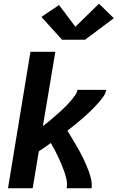

<svg xmlns="http://www.w3.org/2000/svg" viewBox="-20 -1014 640 1034"><path d="M23 0 144 -735H278L211 -335Q225 -345 238 -356Q251 -367 264 -378Q277 -389 290 -400.5Q303 -412 315.5 -423.5Q328 -435 340 -447.5Q352 -460 363 -473Q374 -486 384 -500Q394 -514 397 -530H552Q549 -512 538 -496Q527 -480 514.5 -465.5Q502 -451 488.5 -437Q475 -423 461 -409.5Q447 -396 432.5 -383.5Q418 -371 403 -358.5Q388 -346 373 -334Q358 -322 343 -310Q354 -292 365 -274Q376 -256 386.5 -238Q397 -220 407.5 -201.5Q418 -183 427 -164Q436 -145 444.5 -125.5Q453 -106 460 -86Q467 -66 471.5 -44Q476 -22 473 0H339Q343 -23 338.5 -45Q334 -67 327 -87.5Q320 -108 311.5 -128Q303 -148 294 -167.5Q285 -187 275 -206Q265 -225 254 -244Q238 -232 221.5 -221Q205 -210 189 -199L156 0ZM314 -800 203 -923 298 -987 386 -870 513 -994 593 -916 438 -800Z"/></svg>

Font: Iosevka Curly XBdExObl
Style: Regular
Weight: 800
Width: 7
Italic angle: -9°
Monospace: yes
Designer: Belleve Invis
Foundry: Belleve Invis
Version: Version 11.1.0; ttfautohint (v1.8.3)